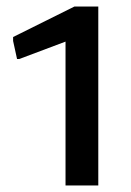

<svg xmlns="http://www.w3.org/2000/svg" viewBox="-20 -866 400 586"><path d="M180 -739 39 -686H32L20 -741V-753L207 -846H280V-300H180Z"/></svg>

Font: Encode Sans Wide
Style: Medium
Weight: 500
Designer: Pablo Impallari, Andres Torresi
Foundry: Pablo Impallari, Andres Torresi
Version: Version 1.000; ttfautohint (v1.00) -l 8 -r 50 -G 200 -x 14 -